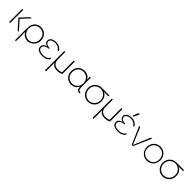

<svg xmlns="http://www.w3.org/2000/svg" viewBox="514 -2658 4853 4853"><g transform="rotate(45 2940.0 -231.5)"><path d="M65 -470V0H101V-470ZM152 -246 372 0H415L197 -246L403 -470H359Z M732 -25C621 -25 531 -113 531 -235C531 -365 621 -444 732 -444C838 -444 929 -371 929 -235C929 -109 838 -25 732 -25ZM496 220H530V-8L528 -120C562 -33 651 13 730 13C856 13 968 -97 968 -235C968 -388 858 -482 730 -482C603 -482 499 -388 497 -235C496 -159 496 -84 496 -8Z M1474 -92 1446 -107C1417 -46 1345 -16 1267 -16C1195 -16 1092 -36 1092 -118C1092 -182 1166 -227 1227 -230C1238 -231 1247 -231 1255 -231V-260C1247 -260 1238 -260 1227 -261C1166 -265 1111 -298 1111 -356C1111 -426 1201 -453 1267 -453C1340 -453 1410 -420 1441 -355L1472 -372C1438 -442 1362 -484 1267 -484C1165 -484 1079 -441 1079 -356C1079 -292 1127 -252 1183 -244C1122 -234 1059 -195 1059 -117C1059 -20 1154 15 1267 15C1354 15 1443 -19 1474 -92Z M1910 -470V-52C1887 -36 1840 -23 1787 -23C1684 -23 1606 -77 1605 -210C1604 -295 1604 -385 1605 -470H1569V220H1605V24L1603 -89C1640 -13 1701 13 1790 13C1850 13 1890 3 1947 -26V-470Z M2288 -25C2189 -25 2087 -93 2087 -235C2087 -375 2188 -444 2288 -444C2399 -444 2489 -356 2489 -235C2489 -113 2399 -25 2288 -25ZM2052 -235C2052 -82 2159 12 2290 12C2383 12 2472 -54 2489 -124C2489 -39 2511 14 2581 14C2592 14 2598 13 2609 11L2599 -19C2524 -7 2520 -85 2520 -161V-470H2486V-458L2488 -356C2463 -431 2381 -481 2290 -481C2162 -481 2052 -388 2052 -235Z M2895 -446C2999 -446 3101 -366 3101 -233C3101 -98 2997 -19 2895 -19C2793 -19 2689 -98 2689 -233C2689 -366 2791 -446 2895 -446ZM2654 -233C2654 -82 2768 17 2895 17C3022 17 3136 -82 3136 -233C3136 -355 3066 -422 3005 -449L3039 -446H3170V-481C3093 -482 3007 -482 2895 -482C2772 -482 2654 -387 2654 -233Z M3610 -470V-52C3587 -36 3540 -23 3487 -23C3384 -23 3306 -77 3305 -210C3304 -295 3304 -385 3305 -470H3269V220H3305V24L3303 -89C3340 -13 3401 13 3490 13C3550 13 3590 3 3647 -26V-470Z M4174 -92 4146 -107C4117 -46 4045 -16 3967 -16C3895 -16 3792 -36 3792 -118C3792 -182 3866 -227 3927 -230C3938 -231 3947 -231 3955 -231V-260C3947 -260 3938 -260 3927 -261C3866 -265 3811 -298 3811 -356C3811 -426 3901 -453 3967 -453C4040 -453 4110 -420 4141 -355L4172 -372C4138 -442 4062 -484 3967 -484C3865 -484 3779 -441 3779 -356C3779 -292 3827 -252 3883 -244C3822 -234 3759 -195 3759 -117C3759 -20 3854 15 3967 15C4054 15 4143 -19 4174 -92ZM3947 -533H3978L4052 -683H4002Z M4703 -470H4665L4510 -99L4475 -15L4440 -99L4285 -470H4247L4450 0H4500Z M5000 -446C5107 -446 5207 -365 5207 -233C5207 -87 5108 -19 5000 -19C4892 -19 4793 -87 4793 -233C4793 -365 4893 -446 5000 -446ZM4759 -233C4759 -82 4868 17 5000 17C5132 17 5241 -82 5241 -233C5241 -387 5123 -482 5000 -482C4877 -482 4759 -387 4759 -233Z M5565 -446C5669 -446 5771 -366 5771 -233C5771 -98 5667 -19 5565 -19C5463 -19 5359 -98 5359 -233C5359 -366 5461 -446 5565 -446ZM5324 -233C5324 -82 5438 17 5565 17C5692 17 5806 -82 5806 -233C5806 -355 5736 -422 5675 -449L5709 -446H5840V-481C5763 -482 5677 -482 5565 -482C5442 -482 5324 -387 5324 -233Z"/></g></svg>

Font: Kreadon Extra Light
Style: Regular
Weight: 200
Designer: kohakuno
Foundry: StudioGnu
Version: Version 1.000;Glyphs 3.1.2 (3151)